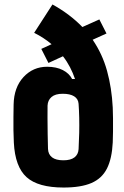

<svg xmlns="http://www.w3.org/2000/svg" viewBox="-20 -830 556 860"><path d="M265 10Q150.5 10 99 -36.5Q47.5 -83 42 -191Q40.5 -218 40.2 -247.2Q40 -276.5 40.2 -305.8Q40.5 -335 41 -362Q42.5 -438.5 85.2 -484.8Q128 -531 191 -531Q232.5 -531 261.5 -516Q290.5 -501 303 -476H316Q307 -503 293.5 -529Q280 -555 262 -578L197 -548L165 -611L211 -632Q194 -646.5 174.5 -659.2Q155 -672 133 -683L215 -810Q255.5 -787.5 288.8 -762.2Q322 -737 349 -709L425 -743L457 -680L395 -652Q438.5 -588.5 459.5 -512.5Q480.5 -436.5 485 -348Q486 -330 486.2 -300.5Q486.5 -271 486.2 -241Q486 -211 485 -192Q481.5 -119.5 459 -75Q436.5 -30.5 389.5 -10.2Q342.5 10 265 10ZM264 -112Q296.5 -112 313.5 -125Q330.5 -138 332 -162Q334 -198.5 334.8 -234.5Q335.5 -270.5 334.8 -303.8Q334 -337 332 -365Q330.5 -387 312.2 -398.5Q294 -410 261 -410Q227.5 -410 210.8 -395.5Q194 -381 193 -357Q192.5 -335.5 192.8 -301.5Q193 -267.5 193.5 -230.5Q194 -193.5 195 -163Q196 -138.5 213.2 -125.2Q230.5 -112 264 -112Z"/></svg>

Font: Big Shoulders Text Thin Black
Style: Regular
Weight: 900
Version: Version 2.002